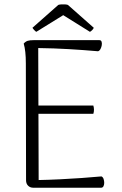

<svg xmlns="http://www.w3.org/2000/svg" viewBox="-20 -879 571 899"><path d="M136 0Q121 0 111.5 -9.5Q102 -19 102 -35L101 -582Q101 -612 98.5 -635Q96 -658 91 -675Q100 -685 110 -688Q120 -691 138 -691H445Q453 -691 455.5 -684Q458 -677 456.5 -667.5Q455 -658 450.5 -649.5Q446 -641 439 -639Q370 -645 301.5 -649Q233 -653 159 -654L161 -36Q210 -37 261.5 -39.5Q313 -42 362 -45.5Q411 -49 455 -53Q462 -50 465 -41Q468 -32 468 -23Q468 -14 464.5 -7Q461 0 453 0ZM149 -346V-385H417Q420 -375 420 -365Q420 -355 417 -346ZM298 -856 419 -749Q418 -745 412 -738.5Q406 -732 401 -730L276 -808L150 -730Q146 -732 140 -738.5Q134 -745 132 -749L253 -856Q259 -858 267.5 -858.5Q276 -859 284 -858.5Q292 -858 298 -856Z"/></svg>

Font: Arima Light
Style: Regular
Weight: 300
Designer: Joana Correia and Natanael Gama
Foundry: NDISCOVER
Version: Version 1.101;gftools[0.9.23]